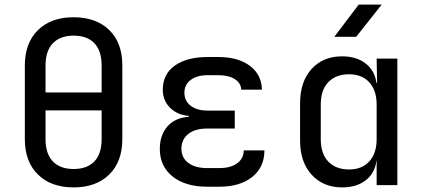

<svg xmlns="http://www.w3.org/2000/svg" viewBox="-20 -805 1840 835"><path d="M300 10Q202 10 145 -46Q88 -102 88 -200V-520Q88 -618 145 -674Q202 -730 300 -730Q398 -730 455 -674.5Q512 -619 512 -521V-200Q512 -102 455 -46Q398 10 300 10ZM178 -403H422V-520Q422 -584 390.5 -617Q359 -650 300 -650Q242 -650 210 -617Q178 -584 178 -520ZM300 -70Q359 -70 390.5 -103Q422 -136 422 -200V-325H178V-200Q178 -136 210 -103Q242 -70 300 -70Z M934 7H881Q786 7 730.5 -37.5Q675 -82 675 -157Q675 -217 708 -255Q741 -293 801 -297V-301Q751 -305 719.5 -336.5Q688 -368 688 -414Q688 -483 740.5 -520Q793 -557 883 -557H930Q1016 -557 1067 -518.5Q1118 -480 1119 -415H1029Q1028 -444 1001 -461Q974 -478 930 -478H883Q837 -478 809.5 -457.5Q782 -437 782 -402Q782 -366 809.5 -345Q837 -324 884 -324H1001V-246H881Q829 -246 799 -222.5Q769 -199 769 -158Q769 -119 799 -96.5Q829 -74 881 -74H934Q983 -74 1011.5 -95Q1040 -116 1040 -151H1130Q1130 -78 1077 -35.5Q1024 7 934 7Z M1434 -645 1540 -785H1640L1529 -645ZM1468 10Q1386 10 1335.5 -45Q1285 -100 1285 -194V-355Q1285 -450 1335 -505Q1385 -560 1468 -560Q1530 -560 1570 -529Q1610 -498 1617 -445H1620L1618 -550H1708V0H1618V-105H1617Q1610 -51 1570 -20.5Q1530 10 1468 10ZM1498 -68Q1554 -68 1586 -103Q1618 -138 1618 -200V-350Q1618 -412 1586 -447Q1554 -482 1498 -482Q1441 -482 1408 -448Q1375 -414 1375 -350V-200Q1375 -136 1408 -102Q1441 -68 1498 -68Z"/></svg>

Font: JetBrainsMonoNL NFM
Style: Regular
Weight: 400
Monospace: yes
Designer: Philipp Nurullin, Konstantin Bulenkov
Foundry: JetBrains
Version: Version 2.304; ttfautohint (v1.8.4.7-5d5b);Nerd Fonts 3.3.0